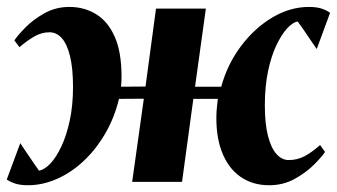

<svg xmlns="http://www.w3.org/2000/svg" viewBox="-27 -538 996 568"><path d="M55.5 10Q34.5 10 19.5 5.5Q4.5 1 -7 -7L33 -114.5Q39 -105 46.2 -94.5Q53.5 -84 60.8 -73.2Q68 -62.5 75 -52.2Q82 -42 88.5 -33Q104.5 -36 121.8 -54Q139 -72 154.2 -104Q169.5 -136 179.2 -180.8Q189 -225.5 189 -280.5Q189 -336.5 180 -372.5Q171 -408.5 155.5 -425.5Q140 -442.5 119.5 -442.5Q97 -442.5 76.5 -431.2Q56 -420 30.5 -398.5L15.5 -418.5Q25 -433 48 -456.5Q71 -480 104.5 -498.8Q138 -517.5 178.5 -517.5Q222 -517.5 257 -496.2Q292 -475 312.2 -429.8Q332.5 -384.5 332.5 -312Q332.5 -305.5 332.2 -297.2Q332 -289 331 -281.5L403.5 -282L434.5 -512.5H582L550 -281.5H627.5Q645.5 -347.5 685.5 -401Q725.5 -454.5 778.2 -486Q831 -517.5 887 -517.5Q908 -517.5 923 -513Q938 -508.5 949.5 -500L910 -393Q903.5 -402.5 896.2 -413Q889 -423.5 881.8 -434.2Q874.5 -445 867.5 -455.2Q860.5 -465.5 853.5 -474.5Q839 -472 822.2 -453.8Q805.5 -435.5 790.2 -403.2Q775 -371 765.8 -326.5Q756.5 -282 756.5 -226.5Q756.5 -171.5 765.8 -135.8Q775 -100 791 -82.2Q807 -64.5 827 -64.5Q852 -64.5 873.2 -75.5Q894.5 -86.5 920 -109L934.5 -88.5Q925 -74 901.8 -50.8Q878.5 -27.5 844.8 -8.8Q811 10 769 10Q720 10 683.8 -15.5Q647.5 -41 629 -89.8Q610.5 -138.5 613.5 -206.5Q614 -214.5 615.2 -225.5Q616.5 -236.5 617.5 -245.5H545L511.5 0H364L398.5 -246L325 -245.5Q311.5 -189.5 284.2 -142.8Q257 -96 220.5 -61.8Q184 -27.5 141.5 -8.8Q99 10 55.5 10Z"/></svg>

Font: Merriweather 120pt ExtraBold
Style: Italic
Weight: 800
Italic angle: -7.8°
Version: Version 2.101